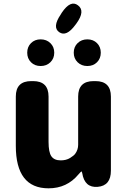

<svg xmlns="http://www.w3.org/2000/svg" viewBox="-20 -1010 694 1044"><path d="M244 14Q66 14 66 -217V-485Q66 -569 150 -569H160Q244 -569 244 -485V-239Q244 -182 259.5 -160Q275 -138 310 -138Q340 -138 361 -151Q382 -164 389 -174Q405 -196 405 -223V-485Q405 -569 489 -569H499Q583 -569 583 -485V-82Q583 0 511 6Q440 12 427 -69Q425 -78 423 -78Q421 -78 407 -62Q344 14 244 14ZM201 -651Q169 -651 148.5 -671.5Q128 -692 128 -723.5Q128 -755 148.5 -775.5Q169 -796 201 -796Q233 -796 254 -775.5Q275 -755 275 -723.5Q275 -692 254 -671.5Q233 -651 201 -651ZM455 -651Q423 -651 402 -671.5Q381 -692 381 -723.5Q381 -755 402 -775.5Q423 -796 455 -796Q487 -796 507.5 -775.5Q528 -755 528 -723.5Q528 -692 507.5 -671.5Q487 -651 455 -651ZM390 -875Q341 -808 302 -835Q263 -862 310 -931L316 -941Q364 -1012 404 -981Q445 -951 396 -883Z"/></svg>

Font: Resource Han Rounded TW Heavy
Style: Regular
Weight: 900
Designer: Cyano Hao (round all glyphs); Ryoko NISHIZUKA 西塚涼子 (kana, bopomofo & ideographs); Paul D. Hunt (Latin, Greek & Cyrillic)
Foundry: Cyano Hao
Version: 0.990